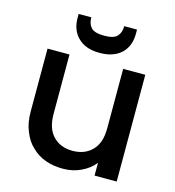

<svg xmlns="http://www.w3.org/2000/svg" viewBox="-113 -853 874 957"><g transform="rotate(15 324.5 -375.0)"><path d="M460 -65.9Q433.1 -31.7 390.1 -12.2Q349.6 7.8 296.9 7.8Q248 7.8 208 -6.8Q166.5 -21.5 136.2 -51.8Q105.5 -79.6 87.9 -125Q69.8 -167.5 69.8 -227.1V-550.8H183.1V-244.1Q183.1 -168 221.2 -129.9Q258.8 -90.8 320.8 -90.8Q384.3 -90.8 421.9 -129.9Q460 -168 460 -244.1V-550.8H574.2V0H460ZM174.8 -736.8V-757.8H240.2Q240.2 -724.1 257.8 -705.1Q275.4 -686 325.2 -686Q374.5 -686 392.1 -705.1Q410.2 -724.6 410.2 -757.8H476.1V-735.8Q476.1 -672.4 437 -634.8Q396.5 -597.2 325.2 -597.2Q252.9 -597.2 213.9 -636.2Q174.8 -673.8 174.8 -736.8Z"/></g></svg>

Font: PoppinsZ Medium
Style: Regular
Weight: 500
Designer: Ninad Kale (Devanagari), Jonny Pinhorn (Latin)
Foundry: Indian Type Foundry
Version: Version 3.002;FEAKit 1.0